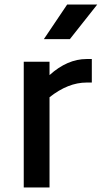

<svg xmlns="http://www.w3.org/2000/svg" viewBox="-20 -829 456 849"><path d="M410 -809 289 -656H174L277 -809ZM199 -497Q278 -568 363 -568H386V-464H363Q281 -464 199 -399V0H85V-556H199Z"/></svg>

Font: Biryani DemiBold
Style: Regular
Weight: 600
Designer: Dan Reynolds and Mathieu Réguer
Foundry: Dan Reynolds and Mathieu Réguer
Version: Version 1.003;PS 001.003;hotconv 1.0.70;makeotf.lib2.5.58329